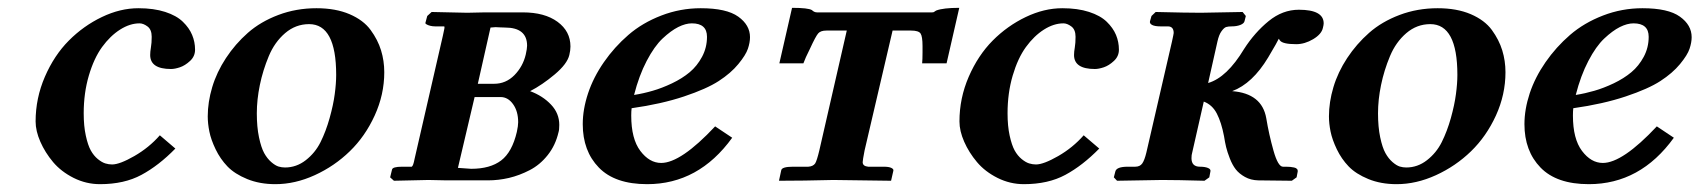

<svg xmlns="http://www.w3.org/2000/svg" viewBox="-20 -465 4381 495"><path d="M237.8 9.8Q202.1 9.8 169.9 -6.3Q137.7 -22.5 116.9 -47.1Q96.2 -71.8 84 -99.6Q71.8 -127.4 71.8 -151.9Q71.8 -211.9 95.7 -267.1Q119.6 -322.3 157.5 -360.4Q195.3 -398.4 242.7 -421.1Q290 -443.8 336.9 -443.8Q376.5 -443.8 405.8 -434.3Q435.1 -424.8 451.4 -408.9Q467.8 -393.1 475.3 -375Q482.9 -356.9 482.9 -336.9Q482.9 -319.8 470 -307.9Q457 -295.9 443.8 -291.5Q430.7 -287.1 420.9 -287.1Q367.2 -287.1 367.2 -323.2Q367.2 -331.5 369.1 -342.8Q371.1 -354 371.1 -370.1Q371.1 -388.7 360.4 -396.7Q349.6 -404.8 339.8 -404.8Q314.9 -404.8 289.6 -388.7Q264.2 -372.6 243.2 -343.8Q222.2 -314.9 209 -270Q195.8 -225.1 195.8 -172.9Q195.8 -140.1 201.2 -115.5Q206.5 -90.8 214.1 -77.1Q221.7 -63.5 232.2 -54.9Q242.7 -46.4 251.5 -43.7Q260.3 -41 269 -41Q288.6 -41 326.4 -62.7Q364.3 -84.5 392.1 -116.2L432.1 -82Q389.2 -38.1 344.7 -14.2Q300.3 9.8 237.8 9.8Z M714.8 -33.2Q744.1 -33.2 768.3 -52Q792.5 -70.8 806.4 -98.6Q820.3 -126.5 829.8 -160.6Q839.4 -194.8 843 -222.4Q846.7 -250 846.7 -272Q846.7 -402.8 776.9 -402.8Q742.2 -402.8 715.1 -379.6Q688 -356.4 672.9 -320.1Q657.7 -283.7 649.9 -245.8Q642.1 -208 642.1 -172.9Q642.1 -137.7 647.7 -111.1Q653.3 -84.5 661.1 -70.3Q668.9 -56.2 679.4 -47.1Q689.9 -38.1 698.2 -35.6Q706.5 -33.2 714.8 -33.2ZM515.6 -165Q515.6 -201.7 527.1 -240.2Q538.6 -278.8 562.5 -315.2Q586.4 -351.6 619.1 -380.4Q651.9 -409.2 697.8 -426.5Q743.7 -443.8 795.9 -443.8Q845.2 -443.8 881.1 -428.5Q917 -413.1 935.5 -387.7Q954.1 -362.3 962.4 -335.2Q970.7 -308.1 970.7 -278.8Q970.7 -221.2 946 -167.2Q921.4 -113.3 881.8 -75Q842.3 -36.6 791.5 -13.4Q740.7 9.8 689.9 9.8Q649.4 9.8 617.2 -3.4Q585 -16.6 566.4 -35.9Q547.9 -55.2 535.9 -80.1Q523.9 -105 519.8 -125.7Q515.6 -146.5 515.6 -165Z M1211.9 -249H1253.9Q1284.2 -249 1306.2 -271.2Q1328.1 -293.5 1335.4 -324.2Q1338.9 -339.8 1338.9 -347.2Q1338.9 -394 1281.7 -394Q1274.9 -394 1267.1 -394.5Q1259.3 -395 1257.8 -395Q1255.9 -395 1251.5 -394.5Q1247.1 -394 1244.6 -394ZM1203.6 -214.8 1160.6 -32.2Q1190.9 -29.8 1194.8 -29.8Q1243.7 -29.8 1272 -51.3Q1300.3 -72.8 1312.5 -125Q1315.9 -140.6 1315.9 -149.9Q1315.9 -178.2 1302.7 -196.5Q1289.6 -214.8 1270.5 -214.8ZM995.6 1 985.8 -7.8 990.7 -27.8Q992.2 -35.2 1016.6 -35.2H1041.5Q1045.4 -37.1 1048.8 -55.2L1121.6 -372.1L1125.5 -390.6Q1126.5 -394 1125.5 -397H1101.6Q1095.7 -397 1089.6 -398.4Q1083.5 -399.9 1079.8 -402.1Q1076.2 -404.3 1076.7 -405.8L1081.5 -423.8L1092.8 -434.1L1184.6 -432.1Q1191.9 -432.1 1207.5 -432.6Q1223.1 -433.1 1230.5 -433.1H1327.6Q1384.3 -433.1 1417.5 -408.7Q1450.7 -384.3 1450.7 -345.2Q1450.7 -335 1447.8 -323.2Q1442.4 -300.3 1410.2 -273.2Q1377.9 -246.1 1346.7 -230Q1379.4 -217.8 1400.6 -195.3Q1421.9 -172.9 1421.9 -143.1Q1421.9 -129.9 1419.9 -124Q1412.1 -90.3 1392.1 -65.2Q1372.1 -40 1345.7 -26.4Q1319.3 -12.7 1292.2 -6.3Q1265.1 0 1237.8 0H1131.8L1084.5 -1Q1071.8 -0.5 1040 0Q1008.3 0.5 995.6 1Z M1802.7 -370.1Q1802.7 -404.8 1763.7 -404.8Q1747.6 -404.8 1728.5 -395.3Q1709.5 -385.7 1688.2 -365.7Q1667 -345.7 1647.2 -307.9Q1627.4 -270 1614.7 -220.2Q1639.2 -224.1 1662.8 -231Q1686.5 -237.8 1712.6 -250.2Q1738.8 -262.7 1758.1 -278.8Q1777.3 -294.9 1790 -318.6Q1802.7 -342.3 1802.7 -370.1ZM1913.6 -369.1Q1913.6 -355.5 1908.2 -339.4Q1902.8 -323.2 1883.5 -299.8Q1864.3 -276.4 1833 -256.1Q1801.8 -235.8 1743.4 -216.3Q1685.1 -196.8 1608.4 -186Q1607.4 -178.2 1607.4 -167Q1607.4 -106.9 1630.9 -75.9Q1654.3 -44.9 1684.6 -44.9Q1735.4 -44.9 1823.7 -139.2L1867.7 -109.9Q1781.2 9.8 1648.4 9.8Q1565.4 9.8 1523.9 -33Q1482.4 -75.7 1482.4 -145Q1482.4 -183.1 1496.1 -224.4Q1509.8 -265.6 1536.9 -304.7Q1564 -343.8 1600.1 -375Q1636.2 -406.2 1685.1 -425Q1733.9 -443.8 1786.6 -443.8Q1853 -443.8 1883.3 -422.1Q1913.6 -400.4 1913.6 -369.1Z M2209 -77.1Q2204.1 -51.8 2204.1 -46.9Q2204.1 -36.6 2218.3 -35.2H2258.3Q2271.5 -35.2 2277.8 -32.2Q2284.2 -29.3 2283.2 -24.9L2277.3 1L2128.4 -1Q2050.3 1 1988.3 1L1994.1 -25.9Q1995.6 -35.2 2024.4 -35.2H2064Q2076.2 -36.1 2081.5 -43.5Q2085.9 -50.3 2092.3 -77.1L2163.1 -386.2H2110.4Q2095.7 -386.2 2089.4 -378.9Q2083 -371.6 2068.4 -339.8Q2055.7 -314.5 2051.3 -301.8H1989.3L2022 -444.8Q2063.5 -444.8 2073.2 -439Q2079.1 -433.1 2086.4 -433.1H2383.3Q2385.7 -433.1 2387 -433.6Q2388.2 -434.1 2388.7 -434.6Q2389.2 -435.1 2390.6 -436Q2392.1 -437 2394 -438Q2412.1 -444.8 2453.1 -444.8L2420.4 -301.8H2357.4Q2358.4 -311.5 2358.4 -330.1V-346.2Q2358.4 -371.1 2353.3 -378.7Q2348.1 -386.2 2329.1 -386.2H2281.2Z M2619.6 9.8Q2584 9.8 2551.8 -6.3Q2519.5 -22.5 2498.8 -47.1Q2478 -71.8 2465.8 -99.6Q2453.6 -127.4 2453.6 -151.9Q2453.6 -211.9 2477.5 -267.1Q2501.5 -322.3 2539.3 -360.4Q2577.1 -398.4 2624.5 -421.1Q2671.9 -443.8 2718.8 -443.8Q2758.3 -443.8 2787.6 -434.3Q2816.9 -424.8 2833.3 -408.9Q2849.6 -393.1 2857.2 -375Q2864.7 -356.9 2864.7 -336.9Q2864.7 -319.8 2851.8 -307.9Q2838.9 -295.9 2825.7 -291.5Q2812.5 -287.1 2802.7 -287.1Q2749 -287.1 2749 -323.2Q2749 -331.5 2751 -342.8Q2752.9 -354 2752.9 -370.1Q2752.9 -388.7 2742.2 -396.7Q2731.4 -404.8 2721.7 -404.8Q2696.8 -404.8 2671.4 -388.7Q2646 -372.6 2625 -343.8Q2604 -314.9 2590.8 -270Q2577.6 -225.1 2577.6 -172.9Q2577.6 -140.1 2583 -115.5Q2588.4 -90.8 2595.9 -77.1Q2603.5 -63.5 2614 -54.9Q2624.5 -46.4 2633.3 -43.7Q2642.1 -41 2650.9 -41Q2670.4 -41 2708.3 -62.7Q2746.1 -84.5 2773.9 -116.2L2814 -82Q2771 -38.1 2726.6 -14.2Q2682.1 9.8 2619.6 9.8Z M3053.7 -71.8Q3051.8 -65.9 3051.8 -57.1Q3051.8 -35.2 3073.7 -35.2Q3086.4 -35.2 3094.2 -32Q3102.1 -28.8 3100.6 -22.9L3097.7 -7.8L3085.4 1Q3014.6 -1 2975.6 -1L2859.9 1L2851.6 -7.8L2855.5 -22.9Q2858.4 -35.2 2887.7 -35.2H2906.7Q2918.9 -35.2 2924.8 -43.5Q2930.7 -51.8 2935.5 -71.8L3001.5 -357.9Q3005.9 -377.9 3005.9 -379.9Q3005.9 -397 2990.7 -397H2971.7Q2957.5 -397 2950.4 -400.6Q2943.4 -404.3 2944.8 -410.2L2948.7 -423.8L2959.5 -434.1Q3040.5 -432.1 3075.7 -432.1L3183.6 -434.1L3191.9 -423.8L3188.5 -410.2Q3187 -404.3 3177.5 -400.6Q3168 -397 3155.8 -397Q3146.5 -397 3141.1 -395.3Q3135.7 -393.6 3129.2 -384.5Q3122.6 -375.5 3118.7 -357.9L3094.7 -251Q3143.1 -265.1 3187.5 -338.9Q3214.8 -381.3 3250.7 -410.6Q3286.6 -439.9 3328.6 -439.9Q3392.6 -439.9 3392.6 -404.8Q3392.6 -400.9 3390.6 -393.1Q3387.2 -377 3365.5 -364Q3343.8 -351.1 3321.8 -351.1Q3286.6 -351.1 3279.8 -360.8Q3279.3 -361.8 3278.1 -363.3Q3276.9 -364.7 3276.9 -365.2Q3274.4 -358.9 3249.5 -316.9Q3209 -249.5 3156.7 -230Q3233.4 -224.1 3244.6 -160.2Q3251.5 -118.2 3263.2 -76.7Q3274.9 -35.2 3287.6 -35.2H3295.9Q3302.2 -35.2 3306.6 -34.7Q3311 -34.2 3316.2 -33.2Q3321.3 -32.2 3323.7 -29.5Q3326.2 -26.9 3325.7 -22.9L3322.8 -7.8L3310.5 1L3223.6 0Q3204.6 -0.5 3189.7 -8.8Q3174.8 -17.1 3166 -28.3Q3157.2 -39.6 3150.6 -56.6Q3144 -73.7 3141.1 -85.7Q3138.2 -97.7 3135.7 -113.8Q3128.9 -149.4 3117.2 -172.1Q3105.5 -194.8 3083.5 -203.1Z M3605.5 -33.2Q3634.8 -33.2 3658.9 -52Q3683.1 -70.8 3697 -98.6Q3710.9 -126.5 3720.5 -160.6Q3730 -194.8 3733.6 -222.4Q3737.3 -250 3737.3 -272Q3737.3 -402.8 3667.5 -402.8Q3632.8 -402.8 3605.7 -379.6Q3578.6 -356.4 3563.5 -320.1Q3548.3 -283.7 3540.5 -245.8Q3532.7 -208 3532.7 -172.9Q3532.7 -137.7 3538.3 -111.1Q3543.9 -84.5 3551.8 -70.3Q3559.6 -56.2 3570.1 -47.1Q3580.6 -38.1 3588.9 -35.6Q3597.2 -33.2 3605.5 -33.2ZM3406.2 -165Q3406.2 -201.7 3417.7 -240.2Q3429.2 -278.8 3453.1 -315.2Q3477.1 -351.6 3509.8 -380.4Q3542.5 -409.2 3588.4 -426.5Q3634.3 -443.8 3686.5 -443.8Q3735.8 -443.8 3771.7 -428.5Q3807.6 -413.1 3826.2 -387.7Q3844.7 -362.3 3853 -335.2Q3861.3 -308.1 3861.3 -278.8Q3861.3 -221.2 3836.7 -167.2Q3812 -113.3 3772.5 -75Q3732.9 -36.6 3682.1 -13.4Q3631.3 9.8 3580.6 9.8Q3540 9.8 3507.8 -3.4Q3475.6 -16.6 3457 -35.9Q3438.5 -55.2 3426.5 -80.1Q3414.6 -105 3410.4 -125.7Q3406.2 -146.5 3406.2 -165Z M4230.5 -370.1Q4230.5 -404.8 4191.4 -404.8Q4175.3 -404.8 4156.2 -395.3Q4137.2 -385.7 4116 -365.7Q4094.7 -345.7 4075 -307.9Q4055.2 -270 4042.5 -220.2Q4066.9 -224.1 4090.6 -231Q4114.3 -237.8 4140.4 -250.2Q4166.5 -262.7 4185.8 -278.8Q4205.1 -294.9 4217.8 -318.6Q4230.5 -342.3 4230.5 -370.1ZM4341.3 -369.1Q4341.3 -355.5 4335.9 -339.4Q4330.6 -323.2 4311.3 -299.8Q4292 -276.4 4260.7 -256.1Q4229.5 -235.8 4171.1 -216.3Q4112.8 -196.8 4036.1 -186Q4035.2 -178.2 4035.2 -167Q4035.2 -106.9 4058.6 -75.9Q4082 -44.9 4112.3 -44.9Q4163.1 -44.9 4251.5 -139.2L4295.4 -109.9Q4209 9.8 4076.2 9.8Q3993.2 9.8 3951.7 -33Q3910.2 -75.7 3910.2 -145Q3910.2 -183.1 3923.8 -224.4Q3937.5 -265.6 3964.6 -304.7Q3991.7 -343.8 4027.8 -375Q4064 -406.2 4112.8 -425Q4161.6 -443.8 4214.4 -443.8Q4280.8 -443.8 4311 -422.1Q4341.3 -400.4 4341.3 -369.1Z"/></svg>

Font: Linux Libertine G
Style: Bold Italic
Weight: 700
Italic angle: -11.5°
Designer: Philipp H. Poll
Foundry: Philipp H. Poll
Version: Version 4.1.0